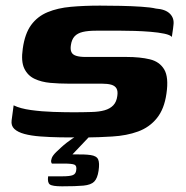

<svg xmlns="http://www.w3.org/2000/svg" viewBox="-20 -484 661 683"><path d="M28.5 -109.3Q51.7 -97.8 90.3 -92.5Q128.9 -87.2 170.3 -85.9Q211.8 -84.6 243.7 -84.6Q256.2 -84.6 274.6 -84.9Q293.1 -85.3 305.1 -85.6Q332.5 -86.2 351.9 -91.7Q371.3 -97.2 382.9 -109.3Q394.5 -121.4 397.3 -142.6Q399.9 -159.9 394.4 -169.4Q388.9 -178.9 375.8 -182.7Q362.6 -186.4 342.1 -186.4Q330.6 -186.4 316.2 -186.4Q301.8 -186.4 280.1 -186.4Q258.3 -186.4 223.8 -186.4Q190.9 -186.4 159.1 -189.2Q127.2 -192.1 102.8 -203.7Q78.4 -215.2 66.3 -240.5Q54.3 -265.8 61 -311Q68.4 -364.5 90.9 -395.2Q113.4 -425.8 149.4 -440.7Q185.3 -455.6 232.2 -459.8Q279.1 -464 335.6 -464Q369.5 -464 408.9 -463.2Q448.3 -462.4 482.6 -460.1Q516.9 -457.9 534.7 -453.5Q568.6 -451.1 584.5 -435.1Q600.5 -419 597 -394.7Q597 -391 595.5 -381.5Q594 -372 592.8 -363.1Q591.6 -354.3 591.3 -352.6Q585.4 -359.8 564.5 -364.2Q543.6 -368.6 515.3 -370.9Q487 -373.2 459.4 -374Q431.7 -374.8 411.5 -374.8H321.3Q293.4 -374.8 274.6 -370.4Q255.7 -365.9 245.4 -354.8Q235.1 -343.7 232.2 -323.7Q229.7 -307.8 234.1 -298.6Q238.4 -289.3 251.1 -285.4Q263.8 -281.4 284.6 -281.4Q345.7 -281.4 382.5 -281.4Q419.4 -281.4 429.9 -281.4Q478.5 -281.4 513.1 -273Q547.7 -264.7 564.2 -236.9Q580.7 -209.1 572.1 -150.9Q564.4 -96.1 537.9 -63.5Q511.5 -30.9 471.1 -16.2Q430.7 -1.4 379.1 1.6Q330.2 4.6 287.4 5Q244.5 5.3 196.4 4.6Q156.9 3.9 123.7 1.4Q90.5 -1.1 66.8 -7.5Q43.2 -13.9 31 -25.4Q18.9 -36.8 21.3 -55.6ZM200.8 178.8Q166.1 178.8 157.1 172Q148.2 165.2 151.2 143.2Q154.2 143.2 166.4 143.2Q178.7 143.2 201.9 143.2Q228.9 143.2 239.3 138.8Q249.8 134.5 251.1 121.7Q253.8 105.7 244.9 101.8Q236 97.9 207.6 97.9H164.9Q163.7 97.9 162.2 92.8Q160.7 87.6 164.2 78.1Q167.7 68.7 180.5 56.3Q188.1 49.2 197.3 40.6Q206.6 32 217.1 23.8Q227.7 15.5 237.9 8.7Q248.2 1.9 256.6 -1.3H300.9L237.7 65.3Q281.3 64.4 302.5 67.6Q323.8 70.7 329.2 83.2Q334.7 95.7 330.7 123.1Q326.7 150.4 315.1 162.1Q303.6 173.7 276.9 176.3Q250.2 178.8 200.8 178.8Z"/></svg>

Font: Genos Thin
Style: Italic
Weight: 100
Italic angle: -8°
Designer: Robert E. Leuschke
Foundry: Robert E. Leuschke
Version: Version 1.010